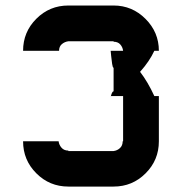

<svg xmlns="http://www.w3.org/2000/svg" viewBox="-20 -687 675 707"><path d="M195.8 -166.7Q197.5 -153.3 206.7 -142.9Q215.8 -132.5 231.7 -132.5V-130.8H398.3Q411.7 -132.5 421.7 -141.7Q431.7 -150.8 431.7 -166.7H433.3V-333.3H388.3Q388.3 -333.3 390 -338.8Q391.7 -344.2 393.8 -347.5Q395.8 -350.8 398.3 -350.8V-437.5Q395 -437.5 392.9 -451.7Q390.8 -465.8 389.2 -482.1Q387.5 -498.3 387.5 -500H433.3Q431.7 -513.3 422.9 -523.3Q414.2 -533.3 398.3 -533.3V-535H231.7Q218.3 -533.3 207.9 -524.6Q197.5 -515.8 197.5 -500H65Q65 -569.2 113.8 -617.9Q162.5 -666.7 231.7 -666.7H398.3Q466.7 -666.7 515.8 -617.5Q565 -568.3 565 -500H548.3Q530.8 -461.7 495.8 -422.5Q524.2 -385.8 548.3 -333.3H565V-166.7Q565 -97.5 516.2 -48.8Q467.5 0 398.3 0H231.7Q162.5 0 113.8 -48.8Q65 -97.5 65 -166.7ZM386.7 -333.3Q386.7 -332.5 387.1 -332.5Q387.5 -332.5 388.3 -333.3ZM387.5 -500H386.7Z"/></svg>

Font: 0xA000-Squareish
Style: Squareish-Bold
Weight: 700
Version: Version 0.1